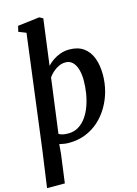

<svg xmlns="http://www.w3.org/2000/svg" viewBox="-157 -897 877 1231"><g transform="rotate(-15 281.0 -281.5)"><path d="M-3.5 254 31 7 127 -742.5 77.5 -762 86.5 -799.5 231.5 -817 255 -804 215 -499.5Q231 -517 253.2 -532.5Q275.5 -548 303.2 -558Q331 -568 363.5 -568Q420 -568 457 -542Q494 -516 512.2 -468.5Q530.5 -421 530.5 -356Q530.5 -301.5 516.5 -248.5Q502.5 -195.5 475.2 -148.8Q448 -102 408.8 -66.2Q369.5 -30.5 319 -10.2Q268.5 10 208 10Q192.5 10 176.2 7.5Q160 5 145 1.5L140 62.5L114.5 254ZM219.5 -49.5Q258 -49.5 287.8 -67.8Q317.5 -86 339.2 -116.8Q361 -147.5 375 -187Q389 -226.5 395.8 -269.5Q402.5 -312.5 402.5 -354Q402.5 -394.5 393 -426.5Q383.5 -458.5 365 -476.5Q346.5 -494.5 318.5 -494.5Q294 -494.5 272.2 -483.8Q250.5 -473 233.2 -457.2Q216 -441.5 205 -425.5L157 -63Q170.5 -55 186.5 -52.2Q202.5 -49.5 219.5 -49.5Z"/></g></svg>

Font: Merriweather Light 18pt SemiBold
Style: Italic
Weight: 600
Italic angle: -7.8°
Version: Version 2.101